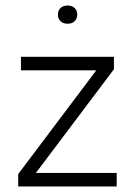

<svg xmlns="http://www.w3.org/2000/svg" viewBox="-20 -676 490 696"><path d="M46 0V-45L329 -421H56V-470H393V-425L110 -49H403V0ZM225 -590Q209 -590 199.5 -599Q190 -608 190 -623Q190 -638 199.5 -647Q209 -656 225 -656Q241 -656 250.5 -647Q260 -638 260 -623Q260 -608 250.5 -599Q241 -590 225 -590Z"/></svg>

Font: Gantari Light
Style: Regular
Weight: 300
Designer: Anugrah Pasau
Foundry: Lafontype
Version: Version 1.000; ttfautohint (v1.8.3)